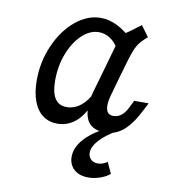

<svg xmlns="http://www.w3.org/2000/svg" viewBox="-73 -490 671 751"><g transform="rotate(10 262.0 -114.5)"><path d="M62.9 -142.7Q62.9 -215.3 91.5 -281Q120.2 -346.8 167.7 -386.3Q215.3 -425.8 268.5 -425.8Q301.6 -425.8 335.9 -408.5Q370.2 -391.1 402.4 -358.1L350 -316.9Q336.3 -341.9 315.3 -355.6Q294.4 -369.4 270.2 -369.4Q234.7 -369.4 203.2 -339.5Q171.8 -309.7 152.8 -260.5Q133.9 -211.3 133.9 -154.8Q133.9 -106.5 149.2 -82.7Q164.5 -58.9 196 -58.9Q226.6 -58.9 252.4 -79.8Q278.2 -100.8 296 -139.5L293.5 -92.7Q275.8 -42.7 244 -15.7Q212.1 11.3 171 11.3Q137.1 11.3 112.9 -6.9Q88.7 -25 75.8 -59.7Q62.9 -94.4 62.9 -142.7ZM430.6 -425.8 462.1 -383.1Q436.3 -362.1 424.6 -342.3Q412.9 -322.6 400.8 -281.5L379 -206.5H308.9L356.5 -374.2Q371.8 -382.3 389.1 -394.8Q406.5 -407.3 430.6 -425.8ZM382.3 -56.5Q399.2 -56.5 413.3 -67.3Q427.4 -78.2 437.9 -100L452.4 -129H509.7L491.9 -94.4Q462.9 -37.9 431.5 -12.5Q400 12.9 361.3 12.9Q303.2 12.9 286.7 -28.6Q270.2 -70.2 288.7 -136.3L308.9 -206.5H379L358.1 -132.3Q348.4 -96.8 354 -76.6Q359.7 -56.5 382.3 -56.5ZM249.2 128.2Q249.2 103.2 264.1 78.6Q279 54 308.1 31.5Q337.1 8.9 377.4 -8.9L408.9 -1.6Q363.7 24.2 339.9 50.8Q316.1 77.4 316.1 100.8Q316.1 116.9 326.6 127Q337.1 137.1 354 137.1Q364.5 137.1 374.6 133.5Q384.7 129.8 391.9 124.2L412.1 168.5Q396.8 181.5 373.4 189.5Q350 197.6 326.6 197.6Q291.1 197.6 270.2 178.6Q249.2 159.7 249.2 128.2Z"/></g></svg>

Font: Playfair Micro SmCond SmLight
Style: Italic
Weight: 360
Width: 4
Italic angle: -15.6°
Designer: Claus Eggers Sørensen
Foundry: Claus Eggers Sørensen
Version: Version 2.203;Glyphs 3.3 (3326)